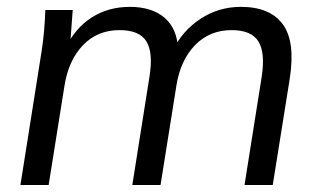

<svg xmlns="http://www.w3.org/2000/svg" viewBox="-20 -531 918 551"><path d="M38.6 0 99.7 -385.9Q104.1 -414.2 106.6 -443.6Q109.1 -472.9 110.1 -502.3H188.7L180.5 -391.7H167Q196 -451 243.6 -481.1Q291.1 -511.3 352.7 -511.3Q415.4 -511.3 452.1 -480.2Q488.8 -449 491.2 -387.9H476.8Q503.7 -443 555.7 -477.2Q607.7 -511.3 671.4 -511.3Q754.7 -511.3 791.5 -461.4Q828.3 -411.5 811.3 -303.8L762.7 0H681.7L730.8 -309.3Q741.9 -380 721.4 -412.3Q701 -444.6 644.8 -444.6Q581.7 -444.6 539.7 -401.4Q497.8 -358.3 486.2 -285.2L440.7 0H359.7L408.7 -309.3Q420.3 -380 400.1 -412.3Q379.9 -444.6 323.2 -444.6Q259.6 -444.6 218.2 -401.4Q176.7 -358.3 165.1 -285.2L119.6 0Z"/></svg>

Font: Mulish ExtraLight
Style: Italic
Weight: 200
Italic angle: -9°
Designer: Vernon Adams
Foundry: Vernon Adams
Version: Version 3.603